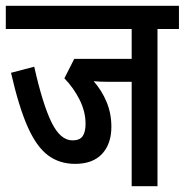

<svg xmlns="http://www.w3.org/2000/svg" viewBox="-20 -642 637 662"><path d="M523 -542V0H434V-360H348Q337 -360 325 -360.5Q313 -361 303 -362Q331 -330 347.5 -290.5Q364 -251 364 -205Q364 -146 332 -111.5Q300 -77 239 -77Q185 -77 145.5 -106.5Q106 -136 75.5 -204.5Q45 -273 18 -391L98 -412Q127 -283 157.5 -220.5Q188 -158 230 -158Q255 -158 265 -172.5Q275 -187 275 -215Q275 -257 254.5 -298Q234 -339 202 -372L236 -439H434V-542H0V-622H597V-542Z"/></svg>

Font: Noto Sans ExtraCondensed Medium
Style: Italic
Weight: 500
Width: 2
Italic angle: -12°
Designer: Monotype Design Team
Foundry: Monotype Imaging Inc.
Version: Version 2.013; ttfautohint (v1.8.4.7-5d5b)